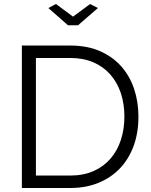

<svg xmlns="http://www.w3.org/2000/svg" viewBox="-20 -937 755 957"><path d="M259 -917 344 -854 429 -917 468 -897 369 -811H319L221 -897ZM89 0V-710H330Q415 -710 478.5 -682Q542 -654 584.5 -606Q627 -558 648.5 -493.5Q670 -429 670 -356Q670 -275 646 -209.5Q622 -144 577.5 -97.5Q533 -51 470.5 -25.5Q408 0 330 0ZM600 -356Q600 -420 582 -473.5Q564 -527 529.5 -566Q495 -605 445 -626.5Q395 -648 330 -648H159V-62H330Q396 -62 446.5 -84.5Q497 -107 531 -146.5Q565 -186 582.5 -239.5Q600 -293 600 -356Z"/></svg>

Font: Oxford Sans
Style: Regular
Weight: 400
Designer: Matt McInerney, Pablo Impallari, Rodrigo Fuenzalida
Foundry: Matt McInerney, Pablo Impallari, Rodrigo Fuenzalida
Version: Version 3.000g; ttfautohint (v1.5) -l 8 -r 28 -G 28 -x 14 -D